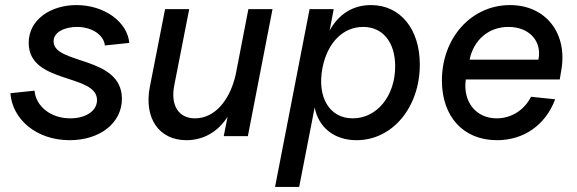

<svg xmlns="http://www.w3.org/2000/svg" viewBox="-20 -536 2271 756"><path d="M254 16C374 16 460 -52 460 -147C460 -317 191 -281 191 -373C191 -411 237 -430 283 -430C344 -430 389 -397 393 -357L489 -367C482 -449 392 -516 281 -516C181 -516 93 -460 93 -367C93 -204 362 -247 362 -142C362 -98 316 -70 257 -70C178 -70 121 -119 116 -179L21 -169C28 -67 123 16 254 16Z M714 16C782 16 839 -18 876 -76L861 0H956L1053 -500H958L908 -242C884 -137 823 -70 748 -70C683 -70 651 -121 666 -199L725 -500H630L570 -194C546 -71 606 16 714 16Z M1384 16C1525 16 1633 -113 1633 -282C1633 -422 1556 -516 1441 -516C1370 -516 1314 -481 1278 -416L1294 -500H1199L1063 200H1158L1219 -113C1234 -35 1295 16 1384 16ZM1369 -70C1277 -70 1227 -154 1250 -270C1270 -369 1331 -430 1410 -430C1487 -430 1536 -370 1536 -275C1536 -158 1464 -70 1369 -70Z M1937 16C2043 16 2128 -44 2166 -145L2071 -155C2044 -102 1993 -70 1936 -70C1854 -70 1802 -135 1814 -223H2184L2190 -259C2216 -405 2129 -516 1988 -516C1836 -516 1720 -387 1720 -219C1720 -76 1805 16 1937 16ZM2100 -301H1829C1845 -379 1904 -430 1982 -430C2064 -430 2115 -374 2100 -301Z"/></svg>

Font: Uncut Sans Medium Italic
Style: Regular
Weight: 500
Italic angle: -11°
Designer: Kasper Nordkvist
Foundry: UNCUT.wtf
Version: Version 1.304;Glyphs 3.2 (3246)